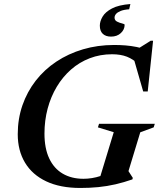

<svg xmlns="http://www.w3.org/2000/svg" viewBox="-20 -920 788 952"><path d="M394 -33.5Q414.5 -33.5 436.2 -37Q458 -40.5 479 -47.5Q500 -54.5 517.5 -64.5L470.5 -23L544 -264.5L465.5 -288.5L471 -306H747.5L742 -288.5L675.5 -264L617 -71.5L638.5 -38L636.5 -30.5Q595 -16 553 -6.2Q511 3.5 467.5 7.8Q424 12 378.5 12Q278.5 12 209.2 -20.8Q140 -53.5 104 -113.5Q68 -173.5 68 -254.5Q68 -330.5 91.2 -397.8Q114.5 -465 157.2 -520Q200 -575 259.5 -614.5Q319 -654 391.5 -675.5Q464 -697 546 -697Q575 -697 602.5 -694.8Q630 -692.5 656.8 -687.2Q683.5 -682 710.5 -672.5L650 -669.5L727 -718H739L712.5 -466.5H690L639.5 -642L672 -597Q641 -626.5 609.5 -638.8Q578 -651 536 -651Q476.5 -651 425 -631.2Q373.5 -611.5 332.2 -575.2Q291 -539 261.5 -489.8Q232 -440.5 216.2 -381.5Q200.5 -322.5 200.5 -257.5Q200.5 -184.5 224 -134.5Q247.5 -84.5 291 -59Q334.5 -33.5 394 -33.5ZM598 -797Q598 -773.5 579.2 -756Q560.5 -738.5 530.5 -738.5Q504.5 -738.5 489.8 -752.2Q475 -766 475 -793Q475 -814.5 488.8 -837.8Q502.5 -861 535.5 -878.2Q568.5 -895.5 626.5 -900L620.5 -874Q593.5 -872 577.8 -865.5Q562 -859 555 -850.5Q548 -842 548 -832.5Q548 -819 560.5 -812.8Q573 -806.5 585.5 -803.8Q598 -801 598 -797Z"/></svg>

Font: Newsreader 36pt SemiBold
Style: Italic
Weight: 600
Italic angle: -17°
Designer: Hugues Gentile
Foundry: Production Type
Version: Version 1.003